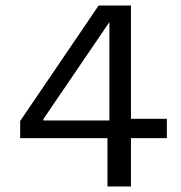

<svg xmlns="http://www.w3.org/2000/svg" viewBox="-20 -675 654 695"><path d="M369 -175H53V-237L337 -655H454V-245H584V-175H454V0H369ZM376 -239V-595L137 -244V-239Z"/></svg>

Font: Intel One Mono
Style: Regular
Weight: 400
Monospace: yes
Designer: Fred Shallcrass
Foundry: Frere-Jones Type LLC
Version: Version 1.400;hotconv 1.1.0;makeotfexe 2.6.0;FJTRelease1.4